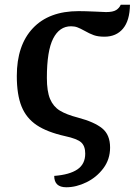

<svg xmlns="http://www.w3.org/2000/svg" viewBox="-20 -587 578 811"><path d="M209 156Q274 151 307 128.5Q340 106 340 62Q340 30 323 14.5Q306 -1 255 -12Q179 -29 135 -58.5Q91 -88 71 -137.5Q51 -187 51 -266Q51 -396 119 -468Q187 -540 312 -540Q339 -540 383 -538Q417 -536 428 -536Q457 -536 470.5 -544.5Q484 -553 490 -567H529Q528 -500 499.5 -466Q471 -432 421 -432Q394 -432 376 -438.5Q358 -445 337 -457Q319 -467 307 -471.5Q295 -476 280 -476Q231 -476 204.5 -424Q178 -372 178 -258Q178 -201 191.5 -169Q205 -137 232.5 -120Q260 -103 310 -90Q378 -72 411.5 -45Q445 -18 445 36Q445 86 416.5 124Q388 162 345 183Q302 204 260 204Q209 204 209 156Z"/></svg>

Font: Noto Serif SemiBold
Style: Regular
Weight: 600
Designer: Monotype Design Team
Foundry: Monotype Imaging Inc.
Version: Version 1.001